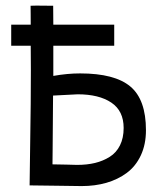

<svg xmlns="http://www.w3.org/2000/svg" viewBox="-20 -645 558 668"><path d="M86.4 -625Q86.9 -625 94 -625.2Q101.1 -625.5 106.9 -625.5Q118.2 -625.5 139.6 -625.2Q161.1 -625 165 -625Q165.5 -602.5 165.5 -559.1H377.4V-485.8H165.5V-380.9Q214.4 -389.6 258.8 -389.6Q378.9 -389.6 433.3 -344.2Q487.8 -298.8 487.8 -191.9Q487.8 -142.6 470 -104.5Q452.1 -66.4 421.1 -43.5Q390.1 -20.5 350.3 -9Q310.5 2.4 264.2 2.4Q242.2 2.4 177.5 1.2Q112.8 0 83 0Q83 -33.7 85.2 -159.4Q87.4 -285.2 87.4 -400.4Q87.4 -409.2 87.2 -438.2Q86.9 -467.3 86.9 -485.8H19V-559.1H86.9Q86.9 -574.2 86.7 -596.7Q86.4 -619.1 86.4 -625ZM250.5 -316.9 164.6 -312.5Q164.1 -267.1 163.8 -210.9Q163.6 -154.8 163.1 -122.1Q162.6 -89.4 162.6 -73.2Q190.9 -73.2 211.4 -72.3Q231.9 -71.3 248 -71.3Q282.7 -71.3 310.8 -78.1Q338.9 -85 361.8 -99.4Q384.8 -113.8 397.5 -139.4Q410.2 -165 410.2 -199.7Q410.2 -259.3 367.2 -288.1Q324.2 -316.9 250.5 -316.9Z"/></svg>

Font: FantasqueSansM Nerd Font
Style: Regular
Weight: 400
Monospace: yes
Designer: Jany Belluz
Version: Version 1.8.0 ; ttfautohint (v1.8.2);Nerd Fonts 3.4.0